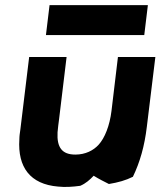

<svg xmlns="http://www.w3.org/2000/svg" viewBox="-20 -704 622 744"><path d="M553 -684H172L158 -568H539ZM402 9C438 3 467 -5 495 -19C522 -75 540 -137 549 -213L582 -483H437L412 -274C405 -217 386 -169 362 -143C342 -121 311 -105 272 -105C220 -105 200 -133 203 -191C204 -208 207 -225 209 -243L238 -483H93L59 -203C57 -190 55 -176 55 -164C48 -56 97 10 205 19C233 22 262 20 291 16C312 7 328 -7 343 -23C364 -10 384 0 402 9Z"/></svg>

Font: Bluebird
Style: SfBdObl
Weight: 700
Designer: Jasper
Foundry: Cannot Into Space Fonts
Version: Version 0.98